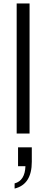

<svg xmlns="http://www.w3.org/2000/svg" viewBox="-20 -777 269 1117"><path d="M77 -757H152V0H77ZM128 190H85V80H165V164Q165 296 65 320V290Q125 274 128 190Z"/></svg>

Font: Eudoxus Sans
Style: Regular
Weight: 400
Designer: Stijn de Vries
Foundry: tokotype
Version: Version 2.005